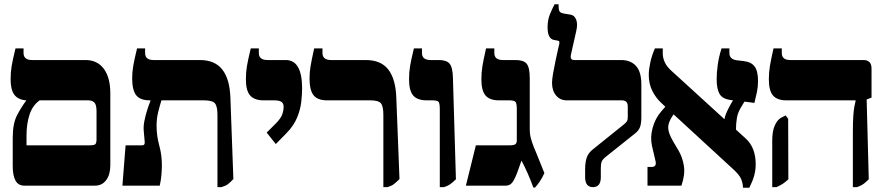

<svg xmlns="http://www.w3.org/2000/svg" viewBox="-20 -875 4176 905"><path d="M94 0Q40 0 40 -92V-226Q40 -293 60.5 -332Q81 -371 103 -400V-402Q65 -405 47.5 -428.5Q30 -452 30 -501Q30 -534 35 -564Q40 -594 53 -647H91V-625Q91 -592 132 -592H383Q439 -592 469.5 -550.5Q500 -509 500 -435V-96Q500 -52 480.5 -26Q461 0 428 0ZM105 -190H402Q425 -190 430 -196Q435 -202 435 -219V-350Q435 -382 424.5 -392Q414 -402 396 -402H167Q134 -379 119.5 -335.5Q105 -292 105 -237Z M557 0 572 -190H650Q664 -190 662 -207L658 -253Q655 -277 660.5 -304.5Q666 -332 674 -357Q682 -382 689 -399V-402H686Q641 -402 622 -426Q603 -450 603 -506Q603 -534 608 -564Q613 -594 626 -647H664V-625Q664 -592 704 -592H922Q993 -592 1028 -547Q1063 -502 1066 -415L1080 -31Q1065 -15 1054.5 -7Q1044 1 1024 7H1005V-333Q1005 -374 993 -388Q981 -402 942 -402H741Q733 -377 725.5 -346.5Q718 -316 718 -282Q718 -235 730.5 -190Q743 -145 743 -97Q743 -79 741 -52.5Q739 -26 733 0Z M1280 -196 1237 -250 1283 -296Q1305 -319 1311 -337.5Q1317 -356 1317 -370Q1317 -388 1306.5 -395Q1296 -402 1273 -402H1223Q1179 -402 1159 -425Q1139 -448 1139 -501Q1139 -534 1144 -564Q1149 -594 1162 -647H1200V-625Q1200 -592 1241 -592H1327Q1404 -592 1404 -458Q1404 -430 1400 -394.5Q1396 -359 1380.5 -321Q1365 -283 1331 -248Z M1787 7V-333Q1787 -374 1775.5 -388Q1764 -402 1725 -402H1522Q1477 -402 1458 -426Q1439 -450 1439 -506Q1439 -534 1444 -564Q1449 -594 1461 -647H1500V-625Q1500 -592 1541 -592H1704Q1776 -592 1810.5 -547Q1845 -502 1848 -415L1863 -31Q1847 -15 1836.5 -7Q1826 1 1807 7Z M2053 7V-359Q2053 -386 2048 -394Q2043 -402 2018 -402H1992Q1947 -402 1927.5 -425Q1908 -448 1908 -501Q1908 -534 1913 -564Q1918 -594 1931 -647H1969V-625Q1969 -592 2010 -592H2049Q2085 -592 2099.5 -574.5Q2114 -557 2115 -506L2129 -30Q2112 -13 2099.5 -5Q2087 3 2073 7Z M2494 9Q2481 -27 2467 -58.5Q2453 -90 2438 -118L2420 -67Q2406 -29 2394.5 -14.5Q2383 0 2364 0H2176L2223 -190H2382Q2403 -190 2409.5 -195.5Q2416 -201 2416 -213V-359Q2416 -386 2410.5 -394Q2405 -402 2381 -402H2332Q2288 -402 2268.5 -425Q2249 -448 2249 -501Q2249 -534 2254 -564Q2259 -594 2271 -647H2310V-625Q2310 -592 2351 -592H2410Q2448 -592 2462.5 -574.5Q2477 -557 2477 -506V-266Q2477 -251 2479 -238.5Q2481 -226 2487 -207Q2493 -188 2507 -156L2546 -59Q2535 -35 2523.5 -18.5Q2512 -2 2502 9Z M2775 7Q2738 7 2738 -40V-77Q2738 -109 2745.5 -132Q2753 -155 2777 -173L2920 -288Q2931 -297 2935 -303.5Q2939 -310 2939 -322V-374Q2939 -402 2911 -402H2652Q2620 -402 2601 -425Q2582 -448 2582 -484Q2582 -500 2587 -529Q2592 -558 2598.5 -588.5Q2605 -619 2610 -641.5Q2615 -664 2616 -667Q2619 -682 2611 -683L2590 -687Q2561 -693 2561 -747Q2561 -782 2573 -810Q2585 -838 2594 -855H2613V-844Q2613 -830 2617 -822Q2621 -814 2639 -811L2669 -806Q2688 -803 2696 -782Q2704 -761 2696 -728L2671 -617Q2666 -592 2686 -592H2908Q2952 -592 2977.5 -564.5Q3003 -537 3003 -477V-322Q3003 -293 2996.5 -275.5Q2990 -258 2971 -244L2838 -138Q2820 -124 2816 -113Q2812 -102 2812 -83V-40Q2812 7 2775 7Z M3032 0V-88H3051Q3076 -88 3070 -115L3053 -188Q3044 -229 3056.5 -273.5Q3069 -318 3097 -350L3116 -372L3100 -387Q3073 -411 3055.5 -445Q3038 -479 3038 -522Q3038 -546 3045 -579.5Q3052 -613 3067 -647H3104V-623Q3104 -603 3113 -582.5Q3122 -562 3144 -542L3395 -313Q3397 -330 3410 -356.5Q3423 -383 3435 -402L3422 -404Q3385 -409 3371.5 -432.5Q3358 -456 3358 -502Q3358 -531 3363 -568.5Q3368 -606 3381 -647H3418V-625Q3418 -596 3452 -591L3486 -587Q3521 -583 3537 -561.5Q3553 -540 3553 -494Q3553 -466 3548 -442Q3543 -418 3536 -390L3489 -396L3477 -376Q3458 -347 3453.5 -319.5Q3449 -292 3449 -264L3494 -223Q3542 -180 3542 -101Q3542 -73 3535 -47.5Q3528 -22 3512 10H3482Q3482 -11 3473 -32Q3464 -53 3430 -83L3155 -336L3151 -330Q3129 -298 3129.5 -273Q3130 -248 3152 -210L3178 -166Q3197 -134 3203.5 -93.5Q3210 -53 3192 0Z M4000 7V-249Q4000 -299 4002 -327.5Q4004 -356 4007 -372Q4010 -388 4013 -400V-402H3687Q3643 -402 3623.5 -425Q3604 -448 3604 -501Q3604 -534 3609 -564Q3614 -594 3626 -647H3665V-625Q3665 -592 3705 -592H4050Q4088 -592 4088 -552V-415L4065 -406L4075 -30Q4060 -15 4049.5 -7.5Q4039 0 4020 7ZM3620 7V-213Q3620 -256 3631.5 -282.5Q3643 -309 3660 -319L3683 -331L3695 -315L3696 -30Q3681 -16 3669.5 -8.5Q3658 -1 3640 7Z"/></svg>

Font: Noto Serif Hebrew SemiCondensed Black
Style: Regular
Weight: 900
Width: 4
Designer: Monotype Design Team
Foundry: Monotype Imaging Inc.
Version: Version 2.004; ttfautohint (v1.8.4.7-5d5b)